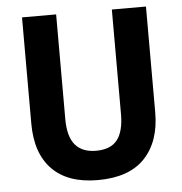

<svg xmlns="http://www.w3.org/2000/svg" viewBox="-52 -764 783 824"><g transform="rotate(-5 339.5 -352.0)"><path d="M607 -258Q607 -133 539.5 -61.5Q472 10 337 10Q208 10 140.5 -59Q73 -128 73 -256V-714H220V-263Q220 -187 250.5 -151.5Q281 -116 340 -116Q403 -116 431.5 -152.5Q460 -189 460 -264V-714H607Z"/></g></svg>

Font: Noto Sans Khmer UI SemiCondensed
Style: Bold
Weight: 700
Width: 4
Designer: Danh Hong and the Monotype Design Team
Foundry: Monotype Imaging Inc.
Version: Version 2.002; ttfautohint (v1.8.4.7-5d5b)